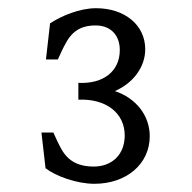

<svg xmlns="http://www.w3.org/2000/svg" viewBox="-20 -728 467 468"><path d="M171 -526V-485C239 -488 284 -452 284 -398C284 -352 254 -322 208 -322C176 -322 148 -332 130 -364C122 -378 117 -390 110 -405H81L91 -318C115 -299 167 -280 210 -280C288 -280 345 -328 345 -396C345 -447 311 -489 260 -506C304 -525 334 -564 334 -608C334 -667 284 -708 214 -708C174 -708 129 -689 102 -671L92 -583H121C128 -598 133 -610 141 -624C159 -657 184 -666 213 -666C249 -666 272 -643 272 -606C272 -555 233 -523 171 -526Z"/></svg>

Font: LT Superior Serif ExtraBold
Style: Regular
Weight: 800
Designer: Daniel Lyons
Foundry: LyonsType
Version: Version 2.120;FEAKit 1.0